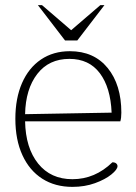

<svg xmlns="http://www.w3.org/2000/svg" viewBox="-20 -720 532 750"><path d="M40 -256Q40 -336 66 -395.5Q92 -455 140 -487.5Q188 -520 253 -520Q347 -520 400.5 -454.5Q454 -389 454 -280Q454 -259 450 -246H78Q80 -142 129 -81Q178 -20 263 -20Q351 -20 419 -86Q429 -86 434 -81.5Q439 -77 439 -71Q439 -58 415 -38.5Q391 -19 351 -4.5Q311 10 263 10Q195 10 145 -22Q95 -54 67.5 -114Q40 -174 40 -256ZM416 -280Q412 -378 370 -434Q328 -490 251 -490Q171 -490 125.5 -431Q80 -372 78 -274ZM128 -700H144L258 -602L372 -700H388L282 -562H234Z"/></svg>

Font: Thasadith
Style: Regular
Weight: 400
Designer: Cadson Demak Co.,Ltd.
Foundry: Cadson Demak Co.,Ltd.
Version: Version 1.000; ttfautohint (v1.6)